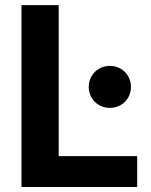

<svg xmlns="http://www.w3.org/2000/svg" viewBox="-20 -748 605 768"><path d="M65.9 -727.5H214.8V-123.5H528.8V0H65.9ZM335 -400.4Q335 -423.8 346.2 -443.1Q357.4 -462.4 376.7 -473.4Q396 -484.4 419.4 -484.4Q442.9 -484.4 462.2 -473.4Q481.4 -462.4 492.7 -443.1Q503.9 -423.8 503.9 -400.4Q503.9 -377 492.7 -357.7Q481.4 -338.4 462.2 -327.4Q442.9 -316.4 419.4 -316.4Q396 -316.4 376.7 -327.4Q357.4 -338.4 346.2 -357.7Q335 -377 335 -400.4Z"/></svg>

Font: Inter RS Variable
Style: Regular
Weight: 400
Designer: Rasmus Andersson (customised by Maria Ramos and Noel Pretorius)
Foundry: rsms
Version: Version 3.001;Glyphs 3.2.3 (3260)